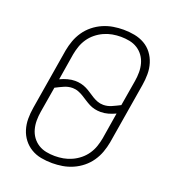

<svg xmlns="http://www.w3.org/2000/svg" viewBox="-136 -849 872 962"><g transform="rotate(20 300.0 -367.5)"><path d="M250 8Q250 8 250 8Q250 8 250 8Q219 8 190 2.5Q161 -3 137 -17.5Q113 -32 96 -54Q79 -76 70.5 -103.5Q62 -131 62 -160.5Q62 -190 67 -220L121 -546Q126 -573 135.5 -599.5Q145 -626 161.5 -650Q178 -674 201 -692.5Q224 -711 250.5 -722.5Q277 -734 304.5 -738.5Q332 -743 359 -743Q389 -743 418 -737.5Q447 -732 471.5 -718Q496 -704 513 -681.5Q530 -659 538.5 -631.5Q547 -604 547 -574.5Q547 -545 542 -515L488 -189Q483 -162 473.5 -135.5Q464 -109 447.5 -85Q431 -61 408 -42.5Q385 -24 358.5 -12.5Q332 -1 304.5 3.5Q277 8 250 8ZM391 -354Q413 -354 434.5 -363.5Q456 -373 477 -384L500 -521Q504 -545 504 -568.5Q504 -592 498 -614Q492 -636 479 -654Q466 -672 447 -684Q428 -696 405 -700.5Q382 -705 359 -705Q336 -705 313.5 -701Q291 -697 269 -687Q247 -677 228 -661.5Q209 -646 195.5 -626Q182 -606 174.5 -584Q167 -562 163 -540L140 -399Q159 -408 179 -413.5Q199 -419 218 -419Q235 -419 250.5 -415.5Q266 -412 280 -405Q294 -398 306.5 -389.5Q319 -381 332 -373Q345 -365 359.5 -359.5Q374 -354 391 -354ZM250 -30Q273 -30 295.5 -34Q318 -38 340 -48Q362 -58 381 -73.5Q400 -89 413.5 -109Q427 -129 434.5 -151Q442 -173 446 -195L469 -336Q450 -327 430.5 -321.5Q411 -316 391 -316Q374 -316 358.5 -319.5Q343 -323 329.5 -330Q316 -337 303 -345.5Q290 -354 277 -362Q264 -370 249.5 -375.5Q235 -381 218 -381Q196 -381 174.5 -371.5Q153 -362 132 -351L109 -214Q105 -190 105 -166.5Q105 -143 111 -121Q117 -99 130 -81Q143 -63 162 -51Q181 -39 204 -34.5Q227 -30 250 -30Z"/></g></svg>

Font: Iosevka SS04 XLt Ex
Style: Italic
Weight: 200
Width: 7
Italic angle: -9°
Monospace: yes
Designer: Belleve Invis
Foundry: Belleve Invis
Version: Version 19.0.0; ttfautohint (v1.8.4)